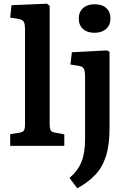

<svg xmlns="http://www.w3.org/2000/svg" viewBox="-20 -787 696 1036"><path d="M35 0V-63L85 -71Q104 -74 109.5 -83.5Q115 -93 115 -121V-626Q115 -660 107.5 -671Q100 -682 74 -686L35 -692L42 -759L234 -767L248 -755V-118Q248 -96 253 -85Q258 -74 279 -71L327 -62V0ZM490 -610Q451 -610 428 -630.5Q405 -651 405 -687Q405 -722 428 -743Q451 -764 490 -764Q531 -764 553.5 -743.5Q576 -723 576 -687Q576 -652 552.5 -631Q529 -610 490 -610ZM397 229 355 173Q400 135 419.5 86.5Q439 38 439 -36V-370Q439 -405 432 -417Q425 -429 403 -432L360 -439L368 -505L557 -515L571 -508V-95Q571 -4 551.5 56.5Q532 117 493 157.5Q454 198 397 229Z"/></svg>

Font: Literata 12pt SemiBold
Style: Regular
Weight: 600
Designer: Latin by Veronika Burian and Jose Scaglione. Greek by Irene Vlachou. Cyrillic by Vera Evstafieva.
Foundry: TypeTogether
Version: Version 3.002